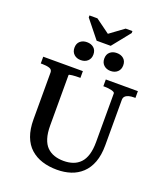

<svg xmlns="http://www.w3.org/2000/svg" viewBox="-191 -1224 1170 1361"><g transform="rotate(20 394.0 -543.5)"><path d="M354 -946H460L569 -1082V-1097H518L394 -1006H430L305 -1097H245V-1082ZM250 -269Q250 -212 262.5 -172.5Q275 -133 298 -110Q321 -87 353 -76Q385 -65 424 -65Q463 -65 494.5 -76Q526 -87 549 -111Q572 -135 584 -174.5Q596 -214 596 -270V-637Q596 -642 589.5 -646Q583 -650 571.5 -653Q560 -656 546 -657.5Q532 -659 519 -659H509V-710H751V-659H740Q719 -659 702 -654.5Q685 -650 675 -640Q665 -630 665 -613V-270Q665 -196 645 -142.5Q625 -89 588.5 -55Q552 -21 504.5 -5.5Q457 10 401 10Q340 10 289.5 -6Q239 -22 201.5 -55.5Q164 -89 144 -142.5Q124 -196 124 -270V-623Q124 -645 102 -652Q80 -659 48 -659H37V-710H336V-659H327Q315 -659 301 -658.5Q287 -658 275.5 -656.5Q264 -655 257 -653.5Q250 -652 250 -649ZM366 -846Q366 -815 346 -796.5Q326 -778 294 -778Q263 -778 243 -796.5Q223 -815 223 -846Q223 -878 243 -895.5Q263 -913 294 -913Q326 -913 346 -895.5Q366 -878 366 -846ZM591 -846Q591 -815 571 -796.5Q551 -778 519 -778Q488 -778 468 -796.5Q448 -815 448 -846Q448 -878 468 -895.5Q488 -913 519 -913Q551 -913 571 -895.5Q591 -878 591 -846Z"/></g></svg>

Font: Roboto Serif 36pt Medium
Style: Regular
Weight: 500
Designer: Greg Gazdowicz
Foundry: Commercial Type
Version: Version 1.008